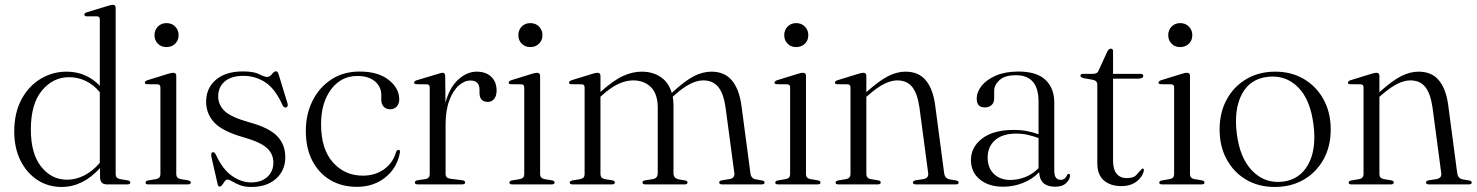

<svg xmlns="http://www.w3.org/2000/svg" viewBox="-20 -750 6010 781"><path d="M38 -215Q38 -291 67.2 -345.5Q96.5 -400 145 -429.2Q193.5 -458.5 251 -458.5Q292.5 -458.5 326.5 -443.2Q360.5 -428 386 -401V-670.5Q386 -683 375.5 -683.5H332Q323 -684.5 323 -690.5Q323 -696.5 333 -700L417 -725.5Q432 -730.5 438.5 -730.5Q450.5 -730.5 450.5 -718V-42Q450.5 -25 468 -21.5L499 -16.5Q510 -14.5 510 -7.5Q510 0 498.5 0H414.5Q387 0 387 -30V-66.5Q317 10.5 230.5 10.5Q175.5 10.5 132 -18Q88.5 -46.5 63.2 -97.2Q38 -148 38 -215ZM105.5 -223Q105.5 -125 147.5 -72Q189.5 -19 253.5 -19Q287.5 -19 321.5 -35.8Q355.5 -52.5 386 -87.5V-375Q362.5 -404 330.2 -420Q298 -436 260.5 -436Q196 -436 150.8 -382Q105.5 -328 105.5 -223Z M657 -558.5Q636 -558.5 622.2 -572.2Q608.5 -586 608.5 -607Q608.5 -628 622.2 -642Q636 -656 657 -656Q679 -656 692.8 -641.8Q706.5 -627.5 706.5 -607Q706.5 -586 692.5 -572.2Q678.5 -558.5 657 -558.5ZM697 -441.5V-42Q697 -25 714.5 -21.5L745 -16.5Q756 -14.5 756 -7.5Q756 0 744.5 0H582.5Q572 0 572 -7.5Q572 -13.5 582 -16L615 -21.5Q632.5 -25 632.5 -41.5V-394Q632.5 -406.5 621.5 -407L578 -407.5Q569 -408 569 -414Q569 -419.5 579 -423.5L663 -449.5Q677.5 -454 684.5 -454Q697 -454 697 -441.5Z M1001.5 -8Q1042.5 -8 1067.2 -30.2Q1092 -52.5 1092 -88.5Q1092 -123.5 1066.2 -147.5Q1040.5 -171.5 971 -191.5Q885.5 -215.5 852 -251.2Q818.5 -287 818.5 -336Q818.5 -392 858.5 -425.8Q898.5 -459.5 968 -459.5Q1012 -459.5 1034.2 -448.2Q1056.5 -437 1066.5 -437Q1077 -437 1086 -448.5Q1095 -460 1102.5 -460Q1109 -460 1112.5 -450.5L1149 -331Q1153.5 -317 1145 -313.5Q1136.5 -310 1130.5 -320Q1099.5 -389 1059.2 -415.2Q1019 -441.5 970 -441.5Q920.5 -441.5 894 -418.5Q867.5 -395.5 867.5 -357.5Q867.5 -324 893.2 -298.8Q919 -273.5 994 -252.5Q1073.5 -231 1107 -196.8Q1140.5 -162.5 1140.5 -110Q1140.5 -57 1103 -23.2Q1065.5 10.5 1002.5 10.5Q974.5 10.5 955.8 3Q937 -4.5 924.8 -12Q912.5 -19.5 905 -19.5Q899 -19.5 894 -12.2Q889 -5 884 2Q879 9 874 9Q867 9 865.5 0L840.5 -109.5Q836.5 -128 844 -130.5Q851.5 -133.5 858 -121Q886.5 -59.5 924.5 -33.8Q962.5 -8 1001.5 -8Z M1604 -345.5Q1604 -328 1593.8 -316.8Q1583.5 -305.5 1567.5 -305.5Q1550.5 -305.5 1540.8 -316Q1531 -326.5 1531 -344.5V-363Q1531 -397.5 1505 -419.2Q1479 -441 1433.5 -441Q1367.5 -441 1326.8 -386.5Q1286 -332 1286 -245Q1286 -143.5 1334.2 -89.5Q1382.5 -35.5 1455.5 -35.5Q1505.5 -35.5 1542 -61.2Q1578.5 -87 1591.5 -132.5Q1595.5 -140.5 1601 -140.5Q1608 -140.5 1607 -131Q1596 -67.5 1548 -28.8Q1500 10 1431.5 10Q1370.5 10 1323.8 -17.5Q1277 -45 1250.5 -96Q1224 -147 1224 -218Q1224 -285 1251.2 -339.8Q1278.5 -394.5 1327.8 -426.8Q1377 -459 1443 -459Q1517.5 -459 1560.8 -425.2Q1604 -391.5 1604 -345.5Z M1791 -441 1792 -332Q1808.5 -394 1844 -426.2Q1879.5 -458.5 1918.5 -458.5Q1957 -458.5 1978.5 -437.5Q2000 -416.5 2000 -382Q2000 -359.5 1990 -347.5Q1980 -335.5 1964.5 -335.5Q1931 -335.5 1930.5 -371.5V-385.5Q1930.5 -422.5 1893.5 -422.5Q1869.5 -422.5 1846.2 -402.2Q1823 -382 1807.8 -341.8Q1792.5 -301.5 1792.5 -242.5V-42.5Q1792.5 -25.5 1811.5 -23L1860 -17Q1872 -15 1872 -8Q1872 0 1860 0H1679Q1667.5 0 1667.5 -8Q1667.5 -14.5 1679 -17L1710.5 -21.5Q1728 -25 1728 -41V-394.5Q1728 -406.5 1717 -407L1673.5 -407.5Q1664.5 -408 1664.5 -414.5Q1664.5 -420 1675 -423.5L1758.5 -448.5Q1774 -454 1780.5 -454Q1790.5 -454 1791 -441Z M2137 -558.5Q2116 -558.5 2102.2 -572.2Q2088.5 -586 2088.5 -607Q2088.5 -628 2102.2 -642Q2116 -656 2137 -656Q2159 -656 2172.8 -641.8Q2186.5 -627.5 2186.5 -607Q2186.5 -586 2172.5 -572.2Q2158.5 -558.5 2137 -558.5ZM2177 -441.5V-42Q2177 -25 2194.5 -21.5L2225 -16.5Q2236 -14.5 2236 -7.5Q2236 0 2224.5 0H2062.5Q2052 0 2052 -7.5Q2052 -13.5 2062 -16L2095 -21.5Q2112.5 -25 2112.5 -41.5V-394Q2112.5 -406.5 2101.5 -407L2058 -407.5Q2049 -408 2049 -414Q2049 -419.5 2059 -423.5L2143 -449.5Q2157.5 -454 2164.5 -454Q2177 -454 2177 -441.5Z M2422.5 -441V-375.5V-376Q2475 -423 2514 -440.8Q2553 -458.5 2590 -458.5Q2635.5 -458.5 2667.8 -436.5Q2700 -414.5 2712.5 -372L2717 -376Q2766.5 -421.5 2802.2 -440Q2838 -458.5 2874 -458.5Q2927.5 -458.5 2957.2 -422.8Q2987 -387 2996 -320.5L3032.5 -45.5Q3035 -24 3054 -20.5L3080 -16Q3090 -14 3090 -7.5Q3090 0 3079 0H2917Q2905.5 0 2905.5 -8Q2905.5 -14 2916 -16.5L2947.5 -21.5Q2970 -25.5 2967 -46.5L2931.5 -311.5Q2924 -368 2902.2 -395.5Q2880.5 -423 2840 -423Q2791.5 -423 2726.5 -365.5L2716.5 -356.5Q2719.5 -339.5 2719.5 -320.5V-45Q2719.5 -25 2741 -20.5L2767 -16Q2776.5 -14 2776.5 -8Q2776.5 0 2765.5 0H2605.5Q2593.5 0 2593.5 -8Q2593.5 -14.5 2604 -16.5L2636 -21.5Q2655.5 -25 2655.5 -46V-311.5Q2655.5 -368 2627.8 -395.5Q2600 -423 2555.5 -423Q2527.5 -423 2497.2 -409.5Q2467 -396 2432 -365L2422.5 -356.5V-42Q2422.5 -25 2440 -21.5L2470.5 -16.5Q2481 -14.5 2481 -8Q2481 0 2469.5 0H2308.5Q2297.5 0 2297.5 -7.5Q2297.5 -13.5 2308 -16L2340.5 -21.5Q2358 -25 2358 -41V-394Q2358 -406.5 2347 -407L2303.5 -407.5Q2294.5 -408 2294.5 -414Q2294.5 -419.5 2304.5 -423.5L2389 -449.5Q2403 -454 2410.5 -454Q2422.5 -454 2422.5 -441Z M3218.5 -558.5Q3197.5 -558.5 3183.8 -572.2Q3170 -586 3170 -607Q3170 -628 3183.8 -642Q3197.5 -656 3218.5 -656Q3240.5 -656 3254.2 -641.8Q3268 -627.5 3268 -607Q3268 -586 3254 -572.2Q3240 -558.5 3218.5 -558.5ZM3258.5 -441.5V-42Q3258.5 -25 3276 -21.5L3306.5 -16.5Q3317.5 -14.5 3317.5 -7.5Q3317.5 0 3306 0H3144Q3133.5 0 3133.5 -7.5Q3133.5 -13.5 3143.5 -16L3176.5 -21.5Q3194 -25 3194 -41.5V-394Q3194 -406.5 3183 -407L3139.5 -407.5Q3130.5 -408 3130.5 -414Q3130.5 -419.5 3140.5 -423.5L3224.5 -449.5Q3239 -454 3246 -454Q3258.5 -454 3258.5 -441.5Z M3504 -441.5V-375L3505 -376Q3556 -421.5 3592 -440Q3628 -458.5 3663.5 -458.5Q3717 -458.5 3746.2 -423Q3775.5 -387.5 3784 -321.5L3820.5 -46Q3823.5 -24 3842.5 -20.5L3869 -16Q3879.5 -14 3879.5 -7.5Q3879.5 0 3868.5 0H3705Q3693.5 0 3693.5 -8Q3693.5 -14 3704 -16.5L3736 -21.5Q3758.5 -25.5 3755.5 -46L3720 -313Q3712 -369 3690.8 -396Q3669.5 -423 3629.5 -423Q3580.5 -423 3514.5 -365L3504 -356V-42Q3504 -25 3521.5 -21.5L3552 -16.5Q3562.5 -14.5 3562.5 -8Q3562.5 0 3551 0H3389.5Q3379 0 3379 -7.5Q3379 -13.5 3389.5 -16L3422 -21.5Q3439.5 -25 3439.5 -41.5V-394Q3439.5 -406.5 3428.5 -407L3385 -407.5Q3376 -408 3376 -414Q3376 -419.5 3386 -423.5L3470.5 -449.5Q3485 -454 3492 -454Q3504 -454 3504 -441.5Z M3929.5 -99Q3929.5 -151.5 3975 -186.5Q4020.5 -221.5 4103.5 -221.5Q4134 -221.5 4158.8 -216.5Q4183.5 -211.5 4204.5 -204V-336.5Q4204.5 -444 4113 -444Q4067 -444 4045.5 -424Q4024 -404 4024 -380.5V-349Q4024 -332 4013.2 -322.5Q4002.5 -313 3985.5 -313Q3953 -313 3953 -348.5Q3953 -376 3973.2 -401.2Q3993.5 -426.5 4031.5 -442.8Q4069.5 -459 4123 -459Q4197 -459 4232.8 -425Q4268.5 -391 4268.5 -333V-56.5Q4268.5 -35.5 4275.5 -27Q4282.5 -18.5 4293.5 -18.5Q4305.5 -18.5 4311.5 -24.2Q4317.5 -30 4320.5 -37.5Q4323 -43 4327 -43Q4332.5 -43 4332.5 -35.5Q4332.5 -21 4317.2 -5.8Q4302 9.5 4272 9.5Q4209.5 9.5 4207 -49.5Q4179.5 -21 4141 -5.8Q4102.5 9.5 4060.5 9.5Q4002 9.5 3965.8 -20Q3929.5 -49.5 3929.5 -99ZM3997.5 -109.5Q3997.5 -66.5 4023.2 -42.2Q4049 -18 4089.5 -18Q4121 -18 4151 -30Q4181 -42 4204.5 -66V-188.5Q4184 -196 4161.8 -201.2Q4139.5 -206.5 4113.5 -206.5Q4058 -206.5 4027.8 -180Q3997.5 -153.5 3997.5 -109.5Z M4427.5 -425 4388.5 -432Q4375 -435.5 4375 -442Q4375 -449.5 4384.5 -449.5H4424.5Q4444 -449.5 4448.5 -462.5L4484 -540Q4490 -552 4498.5 -552Q4507.5 -552 4507.5 -542V-449.5H4619.5Q4630.5 -449.5 4630.5 -441.5Q4630.5 -430 4608.5 -430H4507.5V-96Q4507.5 -61 4522.2 -43.2Q4537 -25.5 4563 -25.5Q4592 -25.5 4603.5 -39.5Q4615 -53.5 4626 -64Q4633.5 -66 4633 -56Q4627 -29.5 4602.8 -11.2Q4578.5 7 4541.5 7Q4497 7 4470.2 -16Q4443.5 -39 4443.5 -86.5V-405.5Q4443.5 -421 4427.5 -425Z M4780.5 -558.5Q4759.5 -558.5 4745.8 -572.2Q4732 -586 4732 -607Q4732 -628 4745.8 -642Q4759.5 -656 4780.5 -656Q4802.5 -656 4816.2 -641.8Q4830 -627.5 4830 -607Q4830 -586 4816 -572.2Q4802 -558.5 4780.5 -558.5ZM4820.5 -441.5V-42Q4820.5 -25 4838 -21.5L4868.5 -16.5Q4879.5 -14.5 4879.5 -7.5Q4879.5 0 4868 0H4706Q4695.5 0 4695.5 -7.5Q4695.5 -13.5 4705.5 -16L4738.5 -21.5Q4756 -25 4756 -41.5V-394Q4756 -406.5 4745 -407L4701.5 -407.5Q4692.5 -408 4692.5 -414Q4692.5 -419.5 4702.5 -423.5L4786.5 -449.5Q4801 -454 4808 -454Q4820.5 -454 4820.5 -441.5Z M5168 -458.5Q5233 -458.5 5284 -428.5Q5335 -398.5 5364 -345.2Q5393 -292 5393 -223Q5393 -154.5 5363.8 -101.8Q5334.5 -49 5283.2 -19.2Q5232 10.5 5165 10.5Q5099.5 10.5 5049 -19.2Q4998.5 -49 4969.8 -101.8Q4941 -154.5 4941 -223.5Q4941 -292 4969.8 -345Q4998.5 -398 5049.5 -428.2Q5100.5 -458.5 5168 -458.5ZM5196.5 -11Q5266 -18.5 5300.8 -80Q5335.5 -141.5 5323 -242Q5310.5 -344.5 5260.2 -395Q5210 -445.5 5137.5 -437.5Q5065.5 -430 5032 -367.8Q4998.5 -305.5 5011 -206Q5023.5 -106 5074.5 -54.5Q5125.5 -3 5196.5 -11Z M5591 -441.5V-375L5592 -376Q5643 -421.5 5679 -440Q5715 -458.5 5750.5 -458.5Q5804 -458.5 5833.2 -423Q5862.5 -387.5 5871 -321.5L5907.5 -46Q5910.5 -24 5929.5 -20.5L5956 -16Q5966.5 -14 5966.5 -7.5Q5966.5 0 5955.5 0H5792Q5780.5 0 5780.5 -8Q5780.5 -14 5791 -16.5L5823 -21.5Q5845.5 -25.5 5842.5 -46L5807 -313Q5799 -369 5777.8 -396Q5756.5 -423 5716.5 -423Q5667.5 -423 5601.5 -365L5591 -356V-42Q5591 -25 5608.5 -21.5L5639 -16.5Q5649.5 -14.5 5649.5 -8Q5649.5 0 5638 0H5476.5Q5466 0 5466 -7.5Q5466 -13.5 5476.5 -16L5509 -21.5Q5526.5 -25 5526.5 -41.5V-394Q5526.5 -406.5 5515.5 -407L5472 -407.5Q5463 -408 5463 -414Q5463 -419.5 5473 -423.5L5557.5 -449.5Q5572 -454 5579 -454Q5591 -454 5591 -441.5Z"/></svg>

Font: Fraunces 72pt S000 Light
Style: Regular
Weight: 300
Version: Version 1.000; ttfautohint (v1.8.3)